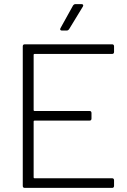

<svg xmlns="http://www.w3.org/2000/svg" viewBox="-20 -916 618 936"><path d="M526 -653H148Q144 -653 144 -649V-379Q144 -375 148 -375H416Q426 -375 426 -365V-338Q426 -328 416 -328H148Q144 -328 144 -324V-51Q144 -47 148 -47H526Q536 -47 536 -37V-10Q536 0 526 0H101Q91 0 91 -10V-690Q91 -700 101 -700H526Q536 -700 536 -690V-663Q536 -653 526 -653ZM348 -896H377Q383 -896 385 -892.5Q387 -889 384 -884L317 -774Q312 -767 305 -767H282Q276 -767 274 -770.5Q272 -774 275 -779L336 -889Q341 -896 348 -896Z"/></svg>

Font: Barlow Light
Style: Regular
Weight: 300
Designer: Jeremy Tribby
Foundry: Tribby Type
Version: Version 1.422